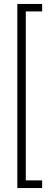

<svg xmlns="http://www.w3.org/2000/svg" viewBox="-20 -826 285 975"><path d="M68 129V-806H194V-768H111V90H194V129Z"/></svg>

Font: DM Sans 28pt ExtraLight
Style: Regular
Weight: 250
Version: Version 4.004;gftools[0.9.30]